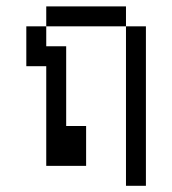

<svg xmlns="http://www.w3.org/2000/svg" viewBox="-20 -520 540 602"><path d="M375 -437.5Q375 -437.5 375 62.5H437.5Q437.5 62.5 437.5 -437.5ZM125 -312.5V0H250Q250 0 250 -125H187.5Q187.5 -125 187.5 -375H125V-437.5H62.5Q62.5 -437.5 62.5 -312.5ZM125 -437.5H375V-500H125Z"/></svg>

Font: Unifont
Style: Regular
Weight: 500
Version: Version 15.1.04